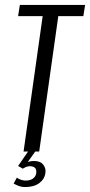

<svg xmlns="http://www.w3.org/2000/svg" viewBox="-20 -611 363 774"><path d="M75 0 152 -546H53L60 -591H323L316 -546H215L138 0ZM82 143Q66 143 54 138Q42 133 35 129L48 105Q53 110 64 113.5Q75 117 83 117Q103 117 114 108Q125 99 126 87Q130 59 99 59Q93 59 85.5 62Q78 65 72 69L53 58L93 0H122L87 49L82 47Q90 42 99 40Q108 38 117 38Q143 38 154.5 53Q166 68 163 86Q160 111 138.5 127Q117 143 82 143Z"/></svg>

Font: Alumni Sans
Style: Italic
Weight: 400
Italic angle: -8°
Version: Version 1.016